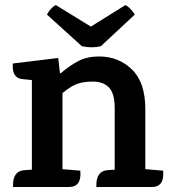

<svg xmlns="http://www.w3.org/2000/svg" viewBox="-20 -745 689 765"><path d="M585 0H364V-8Q364 -63 408 -67L437 -69V-315Q437 -373 414 -396.5Q391 -420 350 -420Q309 -420 283 -409Q257 -398 229 -374V-71L300 -65Q306 0 255 0H32V-8Q32 -63 76 -67L107 -69V-426L68 -430Q27 -434 31 -492L212 -514L219 -453H222Q259 -485 293.5 -502.5Q328 -520 375 -520Q452 -520 505.5 -468.5Q559 -417 559 -310V-71L630 -65Q636 0 585 0ZM517 -687 382 -561Q347 -552 306 -561L167 -687Q180 -712 202 -725L342 -639L480 -725Q500 -714 517 -687Z"/></svg>

Font: Karma
Style: Bold
Weight: 700
Designer: Joana Correia
Foundry: Indian Type Foundry
Version: Version 1.202;PS 1.0;hotconv 1.0.78;makeotf.lib2.5.61930; tt